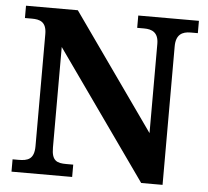

<svg xmlns="http://www.w3.org/2000/svg" viewBox="-51 -769 891 823"><g transform="rotate(5 394.0 -357.0)"><path d="M28 0H289V-53H259C219 -53 196 -61 196 -118V-551L586 0H678V-596C678 -647 705 -661 741 -661H772V-714H511V-661H541C575 -661 603 -649 603 -600V-216L251 -714H28V-661H58C92 -661 121 -653 121 -600V-118C121 -61 93 -53 53 -53H28Z"/></g></svg>

Font: Noto Serif Lao
Style: Bold
Weight: 700
Designer: Monotype Design Team
Foundry: Monotype Imaging Inc.
Version: Version 2.003